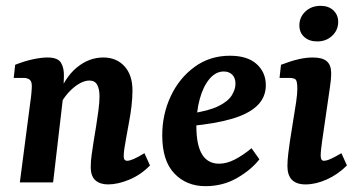

<svg xmlns="http://www.w3.org/2000/svg" viewBox="-20 -625 1226 658"><path d="M350 7Q323 7 307 -7Q291 -21 291 -53Q291 -73 294 -94Q297 -115 301 -141Q305 -165 309.5 -193Q314 -221 317.5 -248Q321 -275 321 -295Q321 -320 313 -334.5Q305 -349 286 -349Q270 -349 251 -338Q232 -327 213.5 -306.5Q195 -286 182 -258L173 -284Q201 -359 243 -393.5Q285 -428 334 -428Q379 -428 406.5 -398Q434 -368 434 -315Q434 -289 430.5 -260Q427 -231 421.5 -202.5Q416 -174 412 -150Q408 -129 406 -114.5Q404 -100 404 -89Q404 -74 416 -74Q424 -74 438 -80Q452 -86 475 -100L494 -58Q463 -26 423.5 -9.5Q384 7 350 7ZM48 0 84 -276Q86 -287 87.5 -304.5Q89 -322 89 -331Q89 -346 81.5 -352Q74 -358 60 -358H27L32 -403Q65 -416 93.5 -422Q122 -428 143 -428Q178 -428 189 -410Q200 -392 199 -363L197 -300L162 0Z M768 -434Q828 -434 859.5 -405.5Q891 -377 891 -333Q891 -292 862 -263.5Q833 -235 775.5 -218Q718 -201 631 -193L634 -236Q696 -245 729 -261.5Q762 -278 774.5 -298.5Q787 -319 787 -338Q787 -358 776 -369Q765 -380 747 -380Q719 -380 697.5 -354Q676 -328 664.5 -285.5Q653 -243 653 -192Q653 -128 672.5 -96Q692 -64 731 -64Q757 -64 785 -78.5Q813 -93 842 -117L869 -79Q841 -43 792.5 -15Q744 13 684 13Q619 13 577.5 -30.5Q536 -74 536 -161Q536 -233 565 -295Q594 -357 646.5 -395.5Q699 -434 768 -434Z M1027 7Q965 7 965 -56Q965 -75 968 -99.5Q971 -124 974 -144L995 -276Q997 -292 998 -301.5Q999 -311 999 -321Q999 -348 992.5 -353Q986 -358 971 -358H938L943 -403Q977 -416 1003 -422Q1029 -428 1052 -428Q1085 -428 1100 -415Q1115 -402 1115 -374Q1115 -363 1113.5 -348Q1112 -333 1110 -321L1084 -142Q1082 -128 1080.5 -114Q1079 -100 1079 -92Q1079 -74 1090 -74Q1099 -74 1113.5 -80.5Q1128 -87 1150 -100L1169 -58Q1138 -27 1100 -10Q1062 7 1027 7ZM1067 -483Q1040 -483 1023 -498Q1006 -513 1006 -538Q1006 -566 1026.5 -585.5Q1047 -605 1079 -605Q1106 -605 1122.5 -589.5Q1139 -574 1139 -550Q1139 -522 1118.5 -502.5Q1098 -483 1067 -483Z"/></svg>

Font: Rasa SemiBold
Style: Italic
Weight: 600
Italic angle: -7.10001°
Designer: Anna Giedrys (Yrsa+Rasa design), David Brezina (Yrsa art-direction, Rasa art-direction, design)
Foundry: Rosetta Type Foundry
Version: Version 2.004